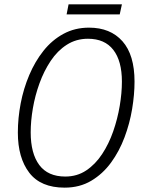

<svg xmlns="http://www.w3.org/2000/svg" viewBox="-20 -852 667 882"><path d="M277 10Q167 10 114.5 -58.5Q62 -127 62 -243Q62 -309 75 -377Q88 -445 114.5 -507.5Q141 -570 180 -619Q219 -668 271.5 -696.5Q324 -725 389 -725Q487 -725 542.5 -662.5Q598 -600 598 -477Q598 -418 587 -351.5Q576 -285 552 -221Q528 -157 490 -105Q452 -53 399 -21.5Q346 10 277 10ZM280 -41Q334 -41 376 -69Q418 -97 449 -144Q480 -191 500 -248.5Q520 -306 530 -365.5Q540 -425 540 -477Q540 -572 500.5 -623Q461 -674 384 -674Q330 -674 287 -646.5Q244 -619 213 -572.5Q182 -526 161.5 -469.5Q141 -413 131 -354.5Q121 -296 121 -244Q121 -147 160.5 -94Q200 -41 280 -41ZM286 -786 295 -832H540L530 -786Z"/></svg>

Font: Noto Sans SemiCondensed Light
Style: Italic
Weight: 300
Width: 4
Italic angle: -12°
Designer: Monotype Design Team
Foundry: Monotype Imaging Inc.
Version: Version 2.013; ttfautohint (v1.8.4.7-5d5b)